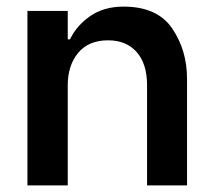

<svg xmlns="http://www.w3.org/2000/svg" viewBox="-20 -561 645 581"><path d="M63 -528H185V-442H192Q211 -483 252.5 -512Q294 -541 354 -541Q456 -541 501 -475Q546 -409 546 -322V0H425V-303Q425 -368 393.5 -403.5Q362 -439 307 -439Q248 -439 216.5 -401Q185 -363 185 -303V0H63Z"/></svg>

Font: Be Vietnam SemiBold
Style: Regular
Weight: 600
Designer: Gabriel Lam
Foundry: TypeRant
Version: Version 4.000